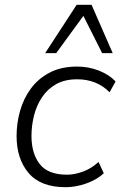

<svg xmlns="http://www.w3.org/2000/svg" viewBox="-20 -771 501 799"><path d="M253 8Q149 8 99 -51Q49 -110 49 -205Q49 -258 63.5 -309.5Q78 -361 108.5 -402.5Q139 -444 187 -469Q235 -494 301 -494Q349 -494 392 -477Q435 -460 461 -432L436 -387Q383 -441 301 -441Q250 -441 214 -421Q178 -401 155 -366.5Q132 -332 121.5 -290Q111 -248 111 -205Q111 -132 145.5 -88Q180 -44 259 -44Q290 -44 325.5 -57Q361 -70 390 -97L412 -50Q383 -23 339 -7.5Q295 8 253 8ZM168 -550 299 -751H361L449 -550H405L327 -705L214 -550Z"/></svg>

Font: Nunito Sans Light
Style: Italic
Weight: 300
Italic angle: -9°
Designer: Vernon Adams
Foundry: Vernon Adams
Version: Version 3.006; ttfautohint (v1.8.3)